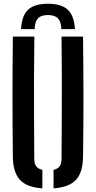

<svg xmlns="http://www.w3.org/2000/svg" viewBox="-20 -995 510 1022"><path d="M235.5 -975Q307.5 -975 341.2 -942.8Q375 -910.5 379 -840H306.5Q306 -878 289 -896.5Q272 -915 235.5 -915Q197.5 -915 181.2 -896.2Q165 -877.5 164.5 -840H92Q95.5 -911 129.2 -943Q163 -975 235.5 -975ZM48.5 -160Q46.5 -320 46.5 -480.2Q46.5 -640.5 48.5 -800H163Q161.5 -693.5 161 -583.8Q160.5 -474 161.2 -364.2Q162 -254.5 162.5 -148Q162.5 -123.5 172.8 -109.8Q183 -96 205.5 -91V7.5Q123 2 86.2 -37.5Q49.5 -77 48.5 -160ZM265 7.5V-91Q287.5 -96 297.5 -110Q307.5 -124 307.5 -148Q308 -254.5 308.8 -364.2Q309.5 -474 309.2 -583.8Q309 -693.5 307.5 -800H422Q424 -640.5 424.2 -480.2Q424.5 -320 422 -160Q421 -77 384.2 -37.5Q347.5 2 265 7.5Z"/></svg>

Font: Big Shoulders Stencil Text Thin
Style: Bold
Weight: 700
Version: Version 2.001